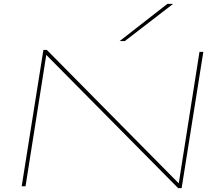

<svg xmlns="http://www.w3.org/2000/svg" viewBox="-20 -970 1149 1000"><path d="M93 0 206 -710H224L911 -15L1019 -700H1039L926 10H908L221 -684L113 0ZM603 -756 852 -950H882L630 -756Z"/></svg>

Font: Georama ExtraExtended Thin
Style: Italic
Weight: 100
Width: 8
Italic angle: -9°
Designer: Jean-Baptiste Levee
Foundry: Production Type
Version: Version 1.000